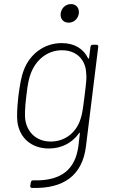

<svg xmlns="http://www.w3.org/2000/svg" viewBox="-20 -721 551 940"><path d="M316 -610C342 -610 362 -629 366 -655C369 -682 353 -701 328 -701C301 -701 281 -682 277 -655C274 -629 290 -610 316 -610ZM423 -492 416 -437C416 -433 413 -433 411 -436C389 -481 346 -510 282 -510C195 -510 126 -455 97 -379C84 -346 77 -304 70 -250C64 -195 62 -155 65 -126C75 -45 135 6 219 6C285 6 335 -24 367 -69C369 -72 372 -72 371 -68L364 -7C349 108 281 166 142 162C136 162 132 165 131 172L128 189C127 196 131 199 137 199C291 204 384 138 401 -6L461 -492C462 -498 458 -502 453 -502H434C428 -502 424 -498 423 -492ZM375 -141C358 -81 306 -28 228 -28C155 -28 109 -78 103 -142C102 -156 101 -189 109 -252C116 -315 123 -342 131 -362C154 -424 209 -475 283 -475C359 -475 400 -424 402 -362C404 -341 404 -332 394 -251C384 -170 381 -160 375 -141Z"/></svg>

Font: Barlow ExtraLight
Style: Italic
Weight: 275
Italic angle: -7°
Designer: Jeremy Tribby
Foundry: Tribby Type
Version: Version 1.422;hotconv 1.0.109;makeotfexe 2.5.65596